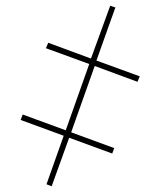

<svg xmlns="http://www.w3.org/2000/svg" viewBox="-20 -648 559 669"><path d="M160 1 221 -168 371 -113 378 -132 228 -187 310 -418 459 -363 467 -382 316 -437 382 -622 364 -628 297 -444 148 -499 140 -480 291 -425 209 -194 59 -249 52 -230 202 -175 142 -6Z"/></svg>

Font: Noto Serif Display Condensed
Style: Regular
Weight: 400
Width: 3
Designer: Monotype Design Team
Foundry: Monotype Imaging Inc.
Version: Version 2.009